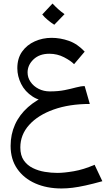

<svg xmlns="http://www.w3.org/2000/svg" viewBox="-20 -644 619 1086"><path d="M328 422Q245 422 180 393.5Q115 365 77.5 311Q40 257 40 181Q40 116 65 60.5Q90 5 138.5 -38Q187 -81 256 -109L444 -119L488 -56Q372 -56 283.5 -24.5Q195 7 145 62.5Q95 118 95 190Q95 235 114.5 263Q134 291 165.5 306.5Q197 322 233.5 328Q270 334 304 334Q342 334 397.5 324.5Q453 315 515 288L559 381Q505 396 464 405Q423 414 390.5 418Q358 422 328 422ZM488 -56 276 -69Q209 -69 165 -97.5Q121 -126 99.5 -169.5Q78 -213 78 -258Q78 -314 105 -352Q132 -390 176.5 -410Q221 -430 272 -430Q321 -430 369.5 -413Q418 -396 459 -352L399 -281Q381 -300 342.5 -320Q304 -340 259 -340Q203 -340 169.5 -308Q136 -276 136 -234Q136 -205 153 -180.5Q170 -156 198.5 -141.5Q227 -127 262 -127Q310 -127 346.5 -134.5Q383 -142 410.5 -149.5Q438 -157 459 -157ZM287 -504Q268 -516 250 -531Q232 -546 219 -562L277 -624Q293 -607 309 -592.5Q325 -578 345 -564Z"/></svg>

Font: Marhey Light Light
Style: Regular
Weight: 300
Version: Version 1.000